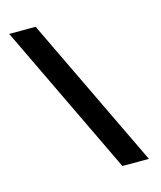

<svg xmlns="http://www.w3.org/2000/svg" viewBox="-105 -765 706 842"><g transform="rotate(-15 248.0 -344.0)"><path d="M466.5 0H346L16.5 -688H136.5Z"/></g></svg>

Font: League Spartan Thin
Style: Bold
Weight: 700
Version: Version 2.002